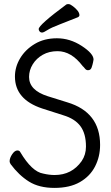

<svg xmlns="http://www.w3.org/2000/svg" viewBox="-20 -900 540 938"><path d="M186 -741Q178 -741 173.5 -746.5Q169 -752 169 -758Q169 -778 304 -878Q307 -880 315 -880Q323 -880 337 -869Q368 -845 368 -826Q368 -820 361 -816Q317 -798 273.5 -781.5Q230 -765 211.5 -753Q193 -741 186 -741ZM32 -98Q27 -106 27 -112Q27 -128 39.5 -146.5Q52 -165 65 -165Q75 -165 79 -157Q136 -61 191 -52Q220 -45 247 -45Q331 -45 379 -113Q400 -144 400 -184Q400 -247 373 -283.5Q346 -320 289 -337L186 -370Q53 -414 53 -526Q53 -573 78.5 -615.5Q104 -658 150 -685.5Q196 -713 258 -713Q322 -713 379.5 -675.5Q437 -638 437 -609Q437 -607 434.5 -595Q432 -583 427.5 -570Q423 -557 410 -557Q401 -557 395 -565Q389 -573 384 -577Q329 -650 261 -650Q220 -650 189 -632.5Q158 -615 140 -586Q122 -557 122 -524Q122 -459 213 -430L309 -400Q469 -352 469 -192Q469 -135 444.5 -87Q420 -39 370.5 -10.5Q321 18 246 18Q171 18 121.5 -13Q72 -44 32 -98Z"/></svg>

Font: Moon Stars Kai HW
Style: Regular
Weight: 400
Designer: GuiWonder
Version: Version 1.101